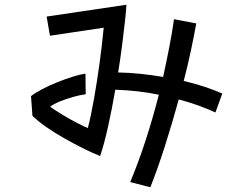

<svg xmlns="http://www.w3.org/2000/svg" viewBox="-20 -730 1040 811"><path d="M530 39Q566 -47 596.5 -141.5Q627 -236 651 -330Q563 -348 467 -351Q453 -270 436.5 -195.5Q420 -121 403 -71Q372 -83 332 -103Q292 -123 250.5 -146.5Q209 -170 174 -194.5Q139 -219 117 -241L111 -324Q127 -337 156.5 -352.5Q186 -368 220.5 -382Q255 -396 287 -406Q319 -416 341 -419L342 -332Q319 -329 288.5 -320.5Q258 -312 231.5 -301Q205 -290 192 -279Q210 -266 241 -247Q272 -228 303 -212Q334 -196 351 -189Q364 -239 376.5 -309.5Q389 -380 400 -459Q411 -538 418 -613L191 -579L177 -660L514 -710Q513 -686 508 -641.5Q503 -597 496 -541Q489 -485 479 -424Q526 -423 574.5 -418Q623 -413 669 -405Q683 -469 695 -530.5Q707 -592 715 -649L809 -631Q799 -576 786 -514.5Q773 -453 756 -388Q804 -377 845.5 -363Q887 -349 919 -335L890 -255Q855 -271 816 -285Q777 -299 735 -310Q707 -208 676 -111Q645 -14 615 61Z"/></svg>

Font: Moralerspace Krypton JPDOC
Style: Regular
Weight: 400
Version: v0.0.6; ttfautohint (v1.8.4.7-5d5b-dirty) -l 6 -r 45 -G 200 